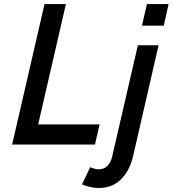

<svg xmlns="http://www.w3.org/2000/svg" viewBox="-20 -710 848 943"><path d="M39.6 0 198.7 -689.9H303.7L167.5 -99.1H469.2L446.3 0ZM677.2 -584 701.7 -689.9H808.1L784.2 -584ZM465.3 213.4Q425.8 213.4 382.8 195.8L422.9 111.3Q446.3 121.6 465.3 121.6Q490.2 121.6 507.3 105Q524.4 88.4 531.2 57.6L657.2 -487.8H758.8L633.3 58.6Q616.2 129.4 573.7 171.4Q531.2 213.4 465.3 213.4Z"/></svg>

Font: HK Grotesk SmBold Legacy Italic
Style: Regular
Weight: 600
Italic angle: -13°
Designer: Alfredo Marco Pradil
Foundry: Hanken Design Co.
Version: Version 2.022;PS 002.022;hotconv 1.0.88;makeotf.lib2.5.64775